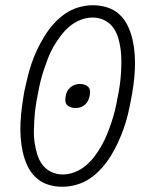

<svg xmlns="http://www.w3.org/2000/svg" viewBox="-20 -702 590 734"><path d="M218 12Q188 12 161.5 3Q135 -6 115.5 -25Q96 -44 84.5 -69Q73 -94 67 -121Q61 -148 59 -177Q57 -206 58.5 -235Q60 -264 64 -294Q68 -324 73 -353Q79 -380 85.5 -407Q92 -434 101 -460.5Q110 -487 122.5 -513Q135 -539 150 -563.5Q165 -588 185 -610.5Q205 -633 229 -649.5Q253 -666 280.5 -674Q308 -682 335 -682Q365 -682 392 -673Q419 -664 438.5 -645Q458 -626 469.5 -601Q481 -576 487 -549Q493 -522 495 -493Q497 -464 495.5 -435Q494 -406 490 -376Q486 -346 480 -317Q475 -290 468.5 -263Q462 -236 452.5 -209.5Q443 -183 431 -157Q419 -131 404 -106.5Q389 -82 369 -59.5Q349 -37 325 -20.5Q301 -4 273 4Q245 12 218 12ZM220 -35Q243 -35 266 -44Q289 -53 308 -69Q327 -85 342 -105Q357 -125 369 -146.5Q381 -168 390 -190.5Q399 -213 406.5 -235.5Q414 -258 419.5 -280.5Q425 -303 429 -326Q434 -350 437.5 -374Q441 -398 442.5 -421.5Q444 -445 444 -468.5Q444 -492 441 -514.5Q438 -537 431.5 -558.5Q425 -580 412 -597.5Q399 -615 378.5 -625Q358 -635 334 -635Q311 -635 288 -626Q265 -617 246 -601Q227 -585 212 -565Q197 -545 184.5 -523.5Q172 -502 163.5 -479.5Q155 -457 147.5 -434.5Q140 -412 134.5 -389.5Q129 -367 125 -344Q120 -320 116.5 -296Q113 -272 111.5 -248.5Q110 -225 109.5 -201.5Q109 -178 112.5 -155.5Q116 -133 122.5 -111.5Q129 -90 142 -72.5Q155 -55 175.5 -45Q196 -35 220 -35ZM269 -289Q260 -289 251.5 -291.5Q243 -294 237 -300Q231 -306 230 -315Q229 -324 231 -333Q232 -343 236.5 -352Q241 -361 249 -368Q257 -375 266.5 -378Q276 -381 285 -381Q294 -381 302.5 -378.5Q311 -376 317 -370Q323 -364 324 -355Q325 -346 323 -337Q321 -327 317 -318Q313 -309 305 -302Q297 -295 287.5 -292Q278 -289 269 -289Z"/></svg>

Font: Lode Dark
Style: Italic
Weight: 400
Italic angle: -11°
Monospace: yes
Designer: Belleve Invis
Foundry: Belleve Invis
Version: Version 29.2.0; ttfautohint (v1.8.3)